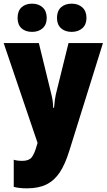

<svg xmlns="http://www.w3.org/2000/svg" viewBox="-20 -788 585 1048"><path d="M192 -553 260 -275Q270 -237 270 -200H275Q279 -249 285 -274L354 -553H542L359 33Q336 108 306.5 152.5Q277 197 234 218.5Q191 240 127 240Q85 240 55 232V84Q74 90 102 90Q137 90 152.5 71.5Q168 53 182 2L185 -8L0 -553ZM155 -768Q191 -768 213 -747.5Q235 -727 235 -690Q235 -654 213 -634Q191 -614 155 -614Q119 -614 97.5 -633.5Q76 -653 76 -690Q76 -728 97.5 -748Q119 -768 155 -768ZM371 -768Q407 -768 429.5 -747.5Q452 -727 452 -690Q452 -654 429.5 -634Q407 -614 371 -614Q335 -614 313 -634Q291 -654 291 -690Q291 -728 313 -748Q335 -768 371 -768Z"/></svg>

Font: Noto Sans Display Black Narrow
Style: Regular
Weight: 900
Width: 4
Designer: Monotype Design team
Foundry: Monotype Imaging Inc.
Version: Version 1.000